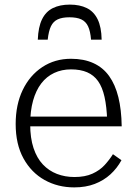

<svg xmlns="http://www.w3.org/2000/svg" viewBox="-20 -802 596 833"><path d="M283 -782Q240 -782 209.5 -767Q179 -752 162.5 -718.5Q146 -685 144 -630H187Q191 -667 201 -688Q211 -709 230.5 -718Q250 -727 281 -727Q313 -727 332.5 -718Q352 -709 362 -688Q372 -667 375 -630H421Q420 -685 403.5 -718.5Q387 -752 356.5 -767Q326 -782 283 -782ZM111 -263Q111 -203 125.5 -159.5Q140 -116 166 -88.5Q192 -61 227 -47.5Q262 -34 303 -34Q349 -34 381 -48.5Q413 -63 434 -86Q455 -109 470 -133L507 -107Q488 -72 459 -45.5Q430 -19 391 -4Q352 11 302 11Q231 11 173.5 -21Q116 -53 82 -114.5Q48 -176 48 -264Q48 -348 78.5 -411.5Q109 -475 163.5 -511Q218 -547 288 -547Q344 -547 385.5 -528Q427 -509 453.5 -472Q480 -435 493.5 -380.5Q507 -326 508 -254H92V-296H464L445 -279Q443 -339 433.5 -381.5Q424 -424 405.5 -450Q387 -476 358 -488.5Q329 -501 288 -501Q248 -501 215 -485.5Q182 -470 159 -440Q136 -410 123.5 -365.5Q111 -321 111 -263Z"/></svg>

Font: Roboto Serif 20pt ExtraLight
Style: Regular
Weight: 250
Version: Version 1.008